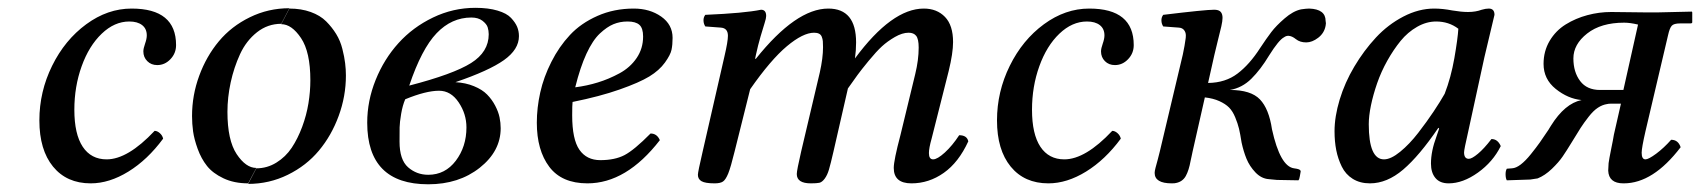

<svg xmlns="http://www.w3.org/2000/svg" viewBox="-20 -461 4365 493"><path d="M398.9 -105Q358.9 -50.8 309.8 -20.5Q260.7 9.8 212.9 9.8Q151.4 9.8 116.2 -33.2Q81.1 -76.2 81.1 -151.9Q81.1 -225.6 113.8 -292Q146.5 -358.4 201.4 -398.7Q256.3 -439 317.9 -439Q432.1 -439 432.1 -345.2Q432.1 -324.2 417.7 -309.1Q403.3 -293.9 383.8 -293.9Q368.2 -293.9 358.2 -304Q348.1 -314 348.1 -329.1Q348.1 -336.4 352.5 -348.9Q356.9 -361.3 356.9 -370.1Q356.9 -387.2 345 -396.5Q333 -405.8 312 -405.8Q273.9 -405.8 241.2 -374.5Q208.5 -343.3 189.7 -291Q170.9 -238.8 170.9 -179.2Q170.9 -116.7 192.4 -84.2Q213.9 -51.8 253.9 -51.8Q308.1 -51.8 377 -125Q383.8 -125 390.4 -119.1Q397 -113.3 398.9 -105Z M702.1 -398.9 723.1 -439Q753.4 -439 777.8 -430.2Q802.2 -421.4 817.4 -406.2Q832.5 -391.1 843.3 -373.5Q854 -356 859.1 -335.4Q864.3 -314.9 866.2 -298.8Q868.2 -282.7 868.2 -267.1Q868.2 -213.9 849.6 -163.3Q831.1 -112.8 798.8 -74.2Q766.6 -35.6 719 -12.2Q671.4 11.2 617.2 11.2L638.2 -28.8Q666 -28.8 689.7 -43.5Q713.4 -58.1 729 -81.5Q744.6 -105 755.9 -135.3Q767.1 -165.5 772 -195.8Q776.9 -226.1 776.9 -254.9Q776.9 -327.6 752.9 -363.3Q729 -398.9 702.1 -398.9ZM638.2 -29.8 617.2 9.8Q581.1 9.8 553.7 -3.2Q526.4 -16.1 511.5 -34.9Q496.6 -53.7 487.5 -78.9Q478.5 -104 475.8 -123.5Q473.1 -143.1 473.1 -163.1Q473.1 -216.3 491.5 -266.4Q509.8 -316.4 542 -355Q574.2 -393.6 621.6 -416.7Q668.9 -439.9 723.1 -439.9L702.1 -399.9Q667.5 -399.9 639.9 -378.2Q612.3 -356.4 596.4 -322Q580.6 -287.6 572.3 -249.3Q564 -210.9 564 -173.8Q564 -101.1 587.6 -65.4Q611.3 -29.8 638.2 -29.8Z M1177.7 -133.8Q1177.7 -168.5 1157.7 -198.2Q1137.7 -228 1107.4 -228Q1073.7 -228 1020.5 -206.1Q1013.7 -190.4 1010 -168.5Q1006.3 -146.5 1006.1 -134Q1005.9 -121.6 1005.9 -97.2Q1005.9 -50.8 1027.8 -31.5Q1049.8 -12.2 1079.6 -12.2Q1123 -12.2 1150.4 -48.3Q1177.7 -84.5 1177.7 -133.8ZM1234.9 -373Q1234.9 -382.3 1232.2 -390.9Q1229.5 -399.4 1218.8 -407.7Q1208 -416 1190.4 -416Q1139.6 -416 1101.1 -375.7Q1062.5 -335.4 1030.8 -241.2Q1144 -270.5 1189.5 -299.1Q1234.9 -327.6 1234.9 -373ZM1200.7 -440.9Q1233.9 -440.9 1257.6 -433.8Q1281.2 -426.8 1292.2 -415Q1303.2 -403.3 1307.9 -392.1Q1312.5 -380.9 1312.5 -368.2Q1312.5 -334 1273.9 -306.6Q1235.4 -279.3 1149.4 -250Q1175.8 -248.5 1197 -239.7Q1218.3 -231 1230.7 -218.3Q1243.2 -205.6 1251.5 -189.7Q1259.8 -173.8 1262.7 -159.7Q1265.6 -145.5 1265.6 -131.8Q1265.6 -72.8 1211.9 -30.3Q1158.2 12.2 1079.6 12.2Q922.9 12.2 922.9 -146Q922.9 -202.1 944.6 -255.9Q966.3 -309.6 1003.2 -350.3Q1040 -391.1 1091.8 -416Q1143.6 -440.9 1200.7 -440.9Z M1631.3 -367.2Q1631.3 -388.7 1621.8 -397.2Q1612.3 -405.8 1591.3 -405.8Q1571.8 -405.8 1555.2 -398.9Q1538.6 -392.1 1520.3 -375Q1502 -357.9 1485.8 -323Q1469.7 -288.1 1457 -236.8Q1487.3 -240.7 1515.1 -249.3Q1543 -257.8 1570.6 -272.7Q1598.1 -287.6 1614.7 -312Q1631.3 -336.4 1631.3 -367.2ZM1450.2 -199.2Q1449.2 -191.4 1449.2 -165Q1449.2 -103 1467.8 -76.4Q1486.3 -49.8 1521.5 -49.8Q1558.6 -49.8 1583.5 -62.7Q1608.4 -75.7 1650.4 -118.2Q1667 -118.2 1674.3 -101.1Q1588.4 9.8 1488.3 9.8Q1422.4 9.8 1390.4 -32.7Q1358.4 -75.2 1358.4 -146Q1358.4 -184.1 1367.2 -223.6Q1376 -263.2 1395.8 -302.2Q1415.5 -341.3 1443.6 -371.3Q1471.7 -401.4 1514.2 -420.2Q1556.6 -439 1607.4 -439Q1648.4 -439 1677.7 -418.5Q1707 -397.9 1707 -363.8Q1707 -346.2 1704.3 -333.3Q1701.7 -320.3 1687.3 -300.3Q1672.9 -280.3 1647.2 -264.6Q1621.6 -249 1571 -231.2Q1520.5 -213.4 1450.2 -199.2Z M1920.9 -319.8 1918.9 -310.1H1920.9Q2023.9 -439 2106.9 -439Q2178.2 -439 2178.2 -352.1Q2178.2 -332 2175.3 -311Q2270 -439 2352.1 -439Q2385.7 -439 2406.5 -417.5Q2427.2 -396 2427.2 -353Q2427.2 -324.7 2416 -278.8L2372.1 -105Q2365.2 -80.6 2365.2 -67.9Q2365.2 -51.8 2376 -51.8Q2386.7 -51.8 2406 -69.3Q2425.3 -86.9 2442.9 -113.8Q2462.9 -113.8 2466.3 -98.1Q2441.4 -43.9 2403.3 -17.1Q2365.2 9.8 2320.3 9.8Q2274.9 9.8 2274.9 -29.8Q2274.9 -49.3 2292 -113.8L2330.1 -271Q2338.9 -307.1 2338.9 -338.9Q2338.9 -360.8 2332.5 -368.9Q2326.2 -377 2313 -377Q2296.9 -377 2277.8 -366Q2258.8 -355 2244.6 -342Q2230.5 -329.1 2210.4 -304.7Q2190.4 -280.3 2182.1 -268.8Q2173.8 -257.3 2157.2 -233.9L2120.1 -71.8Q2112.8 -40 2108.6 -25.9Q2104.5 -11.7 2097.7 -2.4Q2090.8 6.8 2084 8.3Q2077.1 9.8 2062 9.8Q2025.9 9.8 2025.9 -14.2Q2025.9 -23.4 2037.1 -71.8L2085 -274.9Q2093.3 -312 2093.3 -339.8Q2093.3 -349.6 2092.8 -355.2Q2092.3 -360.8 2090.1 -366.5Q2087.9 -372.1 2083 -374.5Q2078.1 -377 2070.3 -377Q2042 -377 2000.5 -342.3Q1959 -307.6 1906.2 -231.9L1866.2 -71.8Q1856.4 -31.7 1849.9 -15.6Q1843.3 0.5 1836.4 5.1Q1829.6 9.8 1814.9 9.8Q1791 9.8 1781.5 4.4Q1772 -1 1772 -12.2Q1772 -19.5 1784.2 -71.8L1840.3 -316.9Q1849.1 -354.5 1849.1 -369.1Q1849.1 -388.7 1831.1 -390.1L1791 -393.1Q1786.6 -399.9 1786.4 -408.2Q1786.1 -416.5 1791 -422.9Q1891.6 -427.2 1934.1 -436Q1947.3 -436 1947.3 -419.9Q1947.3 -414.1 1943.4 -402.1Q1939.5 -390.1 1932.9 -367.4Q1926.3 -344.7 1920.9 -319.8Z M2857.9 -105Q2817.9 -50.8 2768.8 -20.5Q2719.7 9.8 2671.9 9.8Q2610.4 9.8 2575.2 -33.2Q2540 -76.2 2540 -151.9Q2540 -225.6 2572.8 -292Q2605.5 -358.4 2660.4 -398.7Q2715.3 -439 2776.9 -439Q2891.1 -439 2891.1 -345.2Q2891.1 -324.2 2876.7 -309.1Q2862.3 -293.9 2842.8 -293.9Q2827.1 -293.9 2817.1 -304Q2807.1 -314 2807.1 -329.1Q2807.1 -336.4 2811.5 -348.9Q2815.9 -361.3 2815.9 -370.1Q2815.9 -387.2 2804 -396.5Q2792 -405.8 2771 -405.8Q2732.9 -405.8 2700.2 -374.5Q2667.5 -343.3 2648.7 -291Q2629.9 -238.8 2629.9 -179.2Q2629.9 -116.7 2651.4 -84.2Q2672.9 -51.8 2712.9 -51.8Q2767.1 -51.8 2835.9 -125Q2842.8 -125 2849.4 -119.1Q2856 -113.3 2857.9 -105Z M3334 -352.1Q3317.9 -352.1 3307.6 -360.4Q3297.4 -368.7 3288.1 -369.1Q3282.2 -369.1 3276.9 -365.2Q3263.7 -358.4 3238.8 -318.8Q3216.8 -282.2 3193.1 -258.8Q3169.4 -235.4 3138.2 -230Q3191.9 -230 3215.1 -205.8Q3238.3 -181.6 3246.1 -128.9Q3267.1 -33.7 3302.7 -28.8L3309.1 -27.8Q3319.8 -25.9 3319.8 -21Q3317.4 -5.9 3315.9 -1Q3315.4 -0.5 3314.9 0.5Q3314.5 1.5 3314 2L3258.8 1Q3255.4 0.5 3248.3 0Q3241.2 -0.5 3237.8 -1Q3218.8 -2.4 3203.6 -18.3Q3188.5 -34.2 3180.7 -53.2Q3172.9 -72.3 3168 -95.2Q3164.6 -117.2 3161.4 -130.6Q3158.2 -144 3151.6 -159.9Q3145 -175.8 3135.7 -185.1Q3126.5 -194.3 3110.8 -201.4Q3095.2 -208.5 3073.7 -210.9L3042 -70.8Q3041 -66.9 3039.6 -59.3Q3038.1 -51.8 3037.1 -47.9Q3032.7 -23.4 3024.7 -9Q3016.6 5.4 3000 8.8Q2997.1 9.8 2988.8 9.8Q2944.8 9.8 2944.8 -17.1Q2944.8 -21.5 2947 -30Q2949.2 -38.6 2952.9 -51.8Q2956.5 -64.9 2958 -71.8L3017.1 -320.8Q3022.5 -346.7 3023.9 -358.9Q3024.9 -363.8 3024.9 -370.1Q3024.9 -377.9 3020.3 -383.8Q3015.6 -389.6 3006.8 -390.1L2966.8 -393.1Q2962.4 -399.9 2962.2 -408.2Q2961.9 -416.5 2966.8 -422.9Q3074.7 -436 3097.2 -436Q3103 -436 3106 -435.1Q3119.1 -432.1 3119.1 -415Q3119.1 -407.2 3116 -393.3Q3112.8 -379.4 3106.9 -356.2Q3101.1 -333 3098.1 -319.8L3082 -248Q3126.5 -248.5 3157.5 -272Q3188.5 -295.4 3215.8 -337.9Q3231.9 -362.3 3244.4 -378.7Q3256.8 -395 3278.6 -413.8Q3300.3 -432.6 3320.8 -437Q3334.5 -439 3341.8 -439Q3383.8 -437.5 3383.8 -407.2Q3385.3 -401.4 3383.8 -395Q3380.4 -376 3364.7 -364Q3349.1 -352.1 3334 -352.1Z M3689.5 -220.2Q3705.6 -261.7 3714.4 -311.8Q3723.1 -361.8 3724.6 -387.2Q3700.2 -405.8 3667.5 -405.8Q3642.6 -405.8 3618.7 -392.1Q3594.7 -378.4 3576.4 -356Q3558.1 -333.5 3542.2 -305.2Q3526.4 -276.9 3516.1 -247.3Q3505.9 -217.8 3500.2 -190.4Q3494.6 -163.1 3494.6 -142.1Q3494.6 -51.8 3533.7 -51.8Q3551.3 -51.8 3575.2 -71.3Q3599.1 -90.8 3621.6 -119.9Q3644 -148.9 3661.1 -174.6Q3678.2 -200.2 3689.5 -220.2ZM3802.7 -439Q3817.4 -439 3817.4 -422.9Q3814.9 -413.1 3791.5 -314L3749.5 -121.1Q3739.3 -76.7 3739.3 -69.8Q3739.3 -53.2 3751.5 -53.2Q3759.3 -53.2 3774.9 -66.2Q3790.5 -79.1 3809.6 -104Q3825.7 -104 3833.5 -85.9Q3813.5 -45.4 3774.9 -17.8Q3736.3 9.8 3699.7 9.8Q3677.2 9.8 3665.8 -3.9Q3654.3 -17.6 3654.3 -41Q3654.3 -72.8 3668.5 -110.8L3675.3 -130.9L3673.3 -132.8Q3624.5 -61 3583 -25.6Q3541.5 9.8 3497.6 9.8Q3472.2 9.8 3453.6 -1.7Q3435.1 -13.2 3425.3 -33.2Q3415.5 -53.2 3411.1 -75.4Q3406.7 -97.7 3406.7 -124Q3406.7 -161.6 3419.9 -205.3Q3433.1 -249 3457.5 -290Q3481.9 -331.1 3512.9 -364.5Q3543.9 -397.9 3583.5 -418.5Q3623 -439 3662.6 -439Q3684.1 -439 3709.5 -434.1Q3732.4 -430.2 3749.5 -430.2Q3769 -430.2 3784.7 -436Q3794.9 -439 3802.7 -439Z M4088.4 -230H4148.4L4186 -397.9Q4165.5 -402.8 4150.4 -402.8Q4090.8 -402.8 4055.4 -375Q4020 -347.2 4020 -311Q4020 -275.9 4037.4 -252.9Q4054.7 -230 4088.4 -230ZM4124 -115.2 4142.1 -194.8H4116.2Q4110.4 -194.8 4106.4 -193.8Q4094.2 -191.9 4082.8 -184.3Q4071.3 -176.8 4059.1 -161.1Q4046.9 -145.5 4038.6 -132.6Q4030.3 -119.6 4016.1 -96.2Q4002.4 -73.7 3992.4 -59.1Q3982.4 -44.4 3964.6 -27.3Q3946.8 -10.3 3928.2 -2.9Q3910.6 0 3909.2 0L3849.1 2Q3846.2 -2.4 3845.9 -12.5Q3845.7 -22.5 3849.1 -27.8L3862.3 -28.8Q3872.6 -29.3 3884.8 -38.6Q3897 -47.9 3910.9 -65.2Q3924.8 -82.5 3933.8 -95.2Q3942.9 -107.9 3956.1 -127.9Q3957 -129.4 3959.2 -133.1Q3961.4 -136.7 3962.4 -138.2Q3998 -195.3 4041 -204.1Q4005.9 -207.5 3974.6 -232.7Q3943.4 -257.8 3943.4 -296.9Q3943.4 -329.6 3959 -356Q3974.6 -382.3 4000.2 -398.2Q4025.9 -414.1 4055.9 -422.1Q4085.9 -430.2 4117.2 -430.2L4202.1 -429.2H4238.3L4324.2 -431.2L4325.2 -429.2V-403.8Q4325.2 -400.9 4320.3 -400.9H4294.4Q4277.8 -400.9 4272.5 -394.8Q4267.1 -388.7 4263.2 -371.1L4205.1 -124Q4195.3 -81.1 4195.3 -68.8Q4195.3 -51.8 4205.1 -51.8Q4212.9 -51.8 4232.7 -66.4Q4252.4 -81.1 4271 -102.1Q4289.1 -102.1 4295.4 -83Q4224.6 9.8 4149.4 9.8H4148.4Q4110.8 9.8 4109.4 -22.9Q4109.4 -25.9 4109.9 -32.2Q4110.4 -38.6 4110.4 -42Q4111.8 -52.7 4116.9 -77.9Q4122.1 -103 4124 -115.2Z"/></svg>

Font: Common Serif News
Style: Italic
Weight: 450
Italic angle: -12°
Designer: Philipp H. Poll, Khaled Hosny
Foundry: Stefan Peev, Context Ltd.
Version: Version 1.026